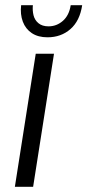

<svg xmlns="http://www.w3.org/2000/svg" viewBox="-20 -716 335 736"><path d="M37 0 117 -510H187L107 0ZM162 -573Q126 -573 102 -589Q78 -605 67.5 -633Q57 -661 61 -696H106Q104 -676 108.5 -657.5Q113 -639 127.5 -627Q142 -615 166 -615Q197 -615 221 -636Q245 -657 251 -696H295Q286 -636 250 -604.5Q214 -573 162 -573Z"/></svg>

Font: MuseoModerno Thin Light
Style: Italic
Weight: 300
Italic angle: -9°
Version: Version 1.003